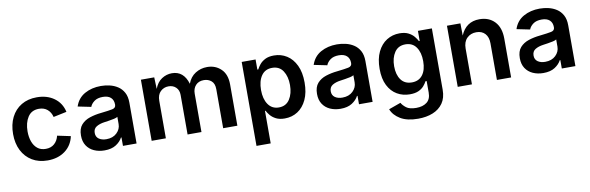

<svg xmlns="http://www.w3.org/2000/svg" viewBox="-51 -1014 5189 1689"><g transform="rotate(-10 2543.0 -169.5)"><path d="M304.2 11.2Q224.6 11.2 166 -24.2Q107.4 -59.6 75.4 -122.8Q43.5 -186 43.5 -270Q43.5 -355 75.4 -418.7Q107.4 -482.4 166 -517.6Q224.6 -552.7 304.2 -552.7Q395.5 -552.7 458.7 -507.1Q522 -461.4 539.6 -381.3L420.9 -356.4Q410.6 -398.9 380.9 -424.3Q351.1 -449.7 305.2 -449.7Q238.8 -449.7 205.8 -398.4Q172.9 -347.2 172.9 -270.5Q172.9 -220.2 187.5 -179.7Q202.1 -139.2 231.4 -115.5Q260.7 -91.8 305.2 -91.8Q352.1 -91.8 382.1 -118.4Q412.1 -145 422.4 -189L541 -164.1Q523.4 -82.5 460 -35.6Q396.5 11.2 304.2 11.2Z M812 11.2Q760.3 11.2 718.8 -7.6Q677.2 -26.4 653.3 -63Q629.4 -99.6 629.4 -153.3Q629.4 -214.8 659.4 -248.8Q689.5 -282.7 737.1 -298.1Q784.7 -313.5 837.4 -318.8Q908.7 -326.7 940.4 -333.3Q972.2 -339.8 972.2 -368.2V-370.6Q972.2 -410.6 947.8 -432.9Q923.3 -455.1 877 -455.1Q829.1 -455.1 800.8 -434.1Q772.5 -413.1 762.7 -386.2L645 -410.2Q668.9 -482.4 731.7 -517.6Q794.4 -552.7 876.5 -552.7Q915 -552.7 954.3 -543.7Q993.7 -534.7 1026.4 -513.4Q1059.1 -492.2 1079.1 -455.8Q1099.1 -419.4 1099.1 -364.7V0H977.5V-75.2H972.7Q954.6 -40 915 -14.4Q875.5 11.2 812 11.2ZM844.7 -83Q903.3 -83 938.2 -116.7Q973.1 -150.4 973.1 -195.8V-260.3Q964.4 -253.4 941.9 -248.3Q919.4 -243.2 894.3 -239.5Q869.1 -235.8 852.5 -233.4Q809.6 -227.5 781 -210Q752.4 -192.4 752.4 -154.8Q752.4 -119.6 778.3 -101.3Q804.2 -83 844.7 -83Z M1233.9 0V-545.9H1353L1356.9 -441.9Q1378.4 -500 1420.7 -527.3Q1462.9 -554.7 1511.7 -554.7Q1616.2 -554.7 1651.9 -436Q1673.8 -495.1 1721.2 -524.9Q1768.6 -554.7 1826.2 -554.7Q1899.9 -554.7 1949.7 -506.8Q1999.5 -459 1999.5 -368.2V0H1872.6V-348.6Q1872.6 -399.4 1844.7 -422.9Q1816.9 -446.3 1777.8 -446.3Q1731.4 -446.3 1705.1 -417.5Q1678.7 -388.7 1678.7 -342.8V0H1554.7V-354.5Q1554.7 -396 1528.8 -421.1Q1502.9 -446.3 1462.4 -446.3Q1420.4 -446.3 1390.6 -417.7Q1360.8 -389.2 1360.8 -334.5V0Z M2134.3 204.1V-545.9H2258.3V-455.6H2266.6Q2275.9 -474.6 2293.9 -497.3Q2312 -520 2343.3 -536.4Q2374.5 -552.7 2422.9 -552.7Q2485.8 -552.7 2536.9 -520.5Q2587.9 -488.3 2617.9 -425.5Q2647.9 -362.8 2647.9 -272Q2647.9 -182.1 2618.4 -119.1Q2588.9 -56.2 2538.1 -23.2Q2487.3 9.8 2422.4 9.8Q2375.5 9.8 2344.5 -6.1Q2313.5 -22 2294.9 -44.4Q2276.4 -66.9 2266.6 -86.4H2261.2V204.1ZM2388.2 -94.7Q2451.7 -94.7 2484.6 -145.3Q2517.6 -195.8 2517.6 -272.5Q2517.6 -348.6 2485.1 -398.4Q2452.6 -448.2 2388.2 -448.2Q2325.2 -448.2 2292 -400.1Q2258.8 -352.1 2258.8 -272.5Q2258.8 -192.9 2292.5 -143.8Q2326.2 -94.7 2388.2 -94.7Z M2920.4 11.2Q2868.7 11.2 2827.1 -7.6Q2785.6 -26.4 2761.7 -63Q2737.8 -99.6 2737.8 -153.3Q2737.8 -214.8 2767.8 -248.8Q2797.9 -282.7 2845.5 -298.1Q2893.1 -313.5 2945.8 -318.8Q3017.1 -326.7 3048.8 -333.3Q3080.6 -339.8 3080.6 -368.2V-370.6Q3080.6 -410.6 3056.2 -432.9Q3031.7 -455.1 2985.4 -455.1Q2937.5 -455.1 2909.2 -434.1Q2880.9 -413.1 2871.1 -386.2L2753.4 -410.2Q2777.3 -482.4 2840.1 -517.6Q2902.8 -552.7 2984.9 -552.7Q3023.4 -552.7 3062.7 -543.7Q3102.1 -534.7 3134.8 -513.4Q3167.5 -492.2 3187.5 -455.8Q3207.5 -419.4 3207.5 -364.7V0H3085.9V-75.2H3081.1Q3063 -40 3023.4 -14.4Q2983.9 11.2 2920.4 11.2ZM2953.1 -83Q3011.7 -83 3046.6 -116.7Q3081.5 -150.4 3081.5 -195.8V-260.3Q3072.8 -253.4 3050.3 -248.3Q3027.8 -243.2 3002.7 -239.5Q2977.5 -235.8 2960.9 -233.4Q2918 -227.5 2889.4 -210Q2860.8 -192.4 2860.8 -154.8Q2860.8 -119.6 2886.7 -101.3Q2912.6 -83 2953.1 -83Z M3577.6 215.8Q3479 215.8 3419.4 179.7Q3359.9 143.6 3339.4 89.4L3446.8 50.8Q3459.5 74.2 3488.5 96.7Q3517.6 119.1 3577.1 119.1Q3636.2 119.1 3671.9 91.6Q3707.5 64 3707.5 5.4V-97.7H3696.8Q3687 -78.1 3668.9 -57.1Q3650.9 -36.1 3620.6 -22.2Q3590.3 -8.3 3543 -8.3Q3480.5 -8.3 3429.4 -37.8Q3378.4 -67.4 3348.4 -126.5Q3318.4 -185.5 3318.4 -274.4Q3318.4 -363.8 3348.4 -426Q3378.4 -488.3 3429.7 -520.5Q3481 -552.7 3543.9 -552.7Q3592.3 -552.7 3623.5 -536.6Q3654.8 -520.5 3673.3 -497.8Q3691.9 -475.1 3701.7 -455.6H3708.5V-545.9H3833V1.5Q3833 74.7 3799.8 122.1Q3766.6 169.4 3709 192.6Q3651.4 215.8 3577.6 215.8ZM3578.6 -108.4Q3640.6 -108.4 3674.3 -152.8Q3708 -197.3 3708 -275.4Q3708 -353 3674.8 -400.6Q3641.6 -448.2 3578.6 -448.2Q3514.2 -448.2 3481.2 -398.9Q3448.2 -349.6 3448.2 -275.4Q3448.2 -199.7 3481.4 -154.1Q3514.6 -108.4 3578.6 -108.4Z M4094.7 -319.8V0H3967.8V-545.9H4087.9L4089.4 -437Q4138.2 -552.7 4258.3 -552.7Q4342.8 -552.7 4393.8 -499Q4444.8 -445.3 4444.8 -347.2V0H4317.9V-327.6Q4317.9 -382.3 4289.6 -413.6Q4261.2 -444.8 4211.4 -444.8Q4160.6 -444.8 4127.7 -412.1Q4094.7 -379.4 4094.7 -319.8Z M4731.9 11.2Q4680.2 11.2 4638.7 -7.6Q4597.2 -26.4 4573.2 -63Q4549.3 -99.6 4549.3 -153.3Q4549.3 -214.8 4579.3 -248.8Q4609.4 -282.7 4657 -298.1Q4704.6 -313.5 4757.3 -318.8Q4828.6 -326.7 4860.4 -333.3Q4892.1 -339.8 4892.1 -368.2V-370.6Q4892.1 -410.6 4867.7 -432.9Q4843.3 -455.1 4796.9 -455.1Q4749 -455.1 4720.7 -434.1Q4692.4 -413.1 4682.6 -386.2L4564.9 -410.2Q4588.9 -482.4 4651.6 -517.6Q4714.4 -552.7 4796.4 -552.7Q4835 -552.7 4874.3 -543.7Q4913.6 -534.7 4946.3 -513.4Q4979 -492.2 4999 -455.8Q5019 -419.4 5019 -364.7V0H4897.5V-75.2H4892.6Q4874.5 -40 4835 -14.4Q4795.4 11.2 4731.9 11.2ZM4764.6 -83Q4823.2 -83 4858.2 -116.7Q4893.1 -150.4 4893.1 -195.8V-260.3Q4884.3 -253.4 4861.8 -248.3Q4839.4 -243.2 4814.2 -239.5Q4789.1 -235.8 4772.5 -233.4Q4729.5 -227.5 4700.9 -210Q4672.4 -192.4 4672.4 -154.8Q4672.4 -119.6 4698.2 -101.3Q4724.1 -83 4764.6 -83Z"/></g></svg>

Font: Inter SemiBold
Style: Regular
Weight: 600
Designer: Rasmus Andersson
Foundry: rsms
Version: Version 4.001;git-9221beed3